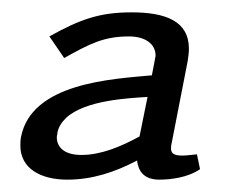

<svg xmlns="http://www.w3.org/2000/svg" viewBox="-20 -624 391 311"><path d="M13 -388C13 -351 46 -333 89 -333C129 -333 166 -345 202 -364C204 -347 213 -333 238 -333C255 -333 284 -336 304 -350L299 -374C289 -373 281 -372 275 -372C261 -372 257 -376 257 -384C257 -388 258 -392 259 -397L284 -525C285 -532 286 -539 286 -545C286 -590 248 -604 193 -604C142 -604 110 -593 60 -565L84 -530C125 -553 148 -565 189 -565C215 -565 232 -553 232 -534C232 -532 231 -530 231 -528L226 -502C162 -496 31 -490 14 -402C13 -397 13 -392 13 -388ZM72 -402C72 -404 73 -406 73 -409C75 -419 80 -426 87 -433C118 -462 189 -465 219 -467L206 -403C177 -387 144 -373 112 -373C86 -373 72 -384 72 -402Z"/></svg>

Font: KpSans
Style: Italic
Weight: 400
Italic angle: -11°
Version: Version 0.66